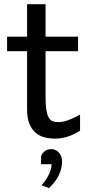

<svg xmlns="http://www.w3.org/2000/svg" viewBox="-20 -665 448 938"><path d="M14.6 -485.8H112.3V-644.5H202.6V-485.8H361.3V-415H202.6V-190.4Q202.6 -152.8 206.3 -128.9Q210 -105 217.5 -91.6Q225.1 -78.1 236.8 -73.2Q248.5 -68.4 265.1 -68.4Q286.1 -68.4 312.5 -77.6Q338.9 -86.9 371.1 -105V-26.9Q337.4 -4.9 306.6 3.7Q275.9 12.2 250 12.2Q221.2 12.2 196.3 5.6Q171.4 -1 152.6 -17.6Q133.8 -34.2 123 -61.8Q112.3 -89.4 112.3 -131.8V-415H14.6ZM180.7 100.1Q182.1 91.3 187.3 84.7Q192.4 78.1 199.2 73.2Q206.1 68.4 214.1 65.9Q222.2 63.5 230.5 63.5Q241.2 63.5 250.7 67.9Q260.3 72.3 267.6 80.3Q274.9 88.4 279.1 99.4Q283.2 110.4 283.2 124Q283.2 157.7 267.3 190.9Q251.5 224.1 219.2 253.9L182.6 239.7Q190.4 231.9 199.2 220Q208 208 215.3 194.3Q222.7 180.7 227.3 165.8Q231.9 150.9 231.9 137.2H180.7Z"/></svg>

Font: Andika FrenchTight
Style: Regular
Weight: 400
Designer: Victor Gaultney, Annie Olsen, Julie Remington, Don Collingsworth, Eric Hays, Becca Hirsbrunner
Foundry: SIL International
Version: Version 5.000 ; Dig1 Dig4Opn Dig7 LnSpcTght